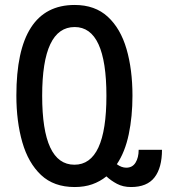

<svg xmlns="http://www.w3.org/2000/svg" viewBox="-20 -744 682 774"><path d="M281 10Q197 10 145.5 -38.5Q94 -87 70 -170.5Q46 -254 46 -359Q46 -724 281 -724Q363 -724 414.5 -676.5Q466 -629 490 -546.5Q514 -464 514 -358Q514 -274 499 -202.5Q484 -131 451 -82Q470 -68 489 -68Q514 -68 526.5 -88.5Q539 -109 539 -140H633Q633 -68 603 -29Q573 10 508 10Q476 10 451.5 -3Q427 -16 409 -33Q383 -12 351.5 -1Q320 10 281 10ZM280 -80Q409 -80 409 -358Q409 -635 281 -635Q150 -635 150 -358Q150 -80 280 -80Z"/></svg>

Font: Noto Sans Georgian ExtraCondensed Medium
Style: Regular
Weight: 500
Width: 2
Designer: Monotype Design Team, Akaki Razmadze
Foundry: Google LLC
Version: Version 2.005; ttfautohint (v1.8.4.7-5d5b)